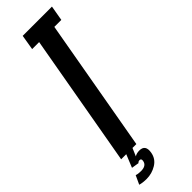

<svg xmlns="http://www.w3.org/2000/svg" viewBox="-297 -682 826 826"><g transform="rotate(-45 116.0 -269.0)"><path d="M0 0 107 -606H64.5L76 -675H254L242 -606H199.5L92.5 0ZM18 137.5Q-5 137.5 -22.5 132.5L-4 92.5Q7 96.5 24.5 96.5Q57 96.5 61.5 73Q64.5 58.5 53.5 58.5Q45.5 58.5 41 64.5L7 59L31 0H69L53.5 36Q65 28.5 82 28.5Q119 28.5 111.5 71.5Q106 103.5 78.2 120.5Q50.5 137.5 18 137.5Z"/></g></svg>

Font: Anybody UltraCondensed Medium
Style: Italic
Weight: 500
Width: 1
Italic angle: -10°
Designer: Tyler Finck
Foundry: Etcetera Type Company
Version: Version 1.010; ttfautohint (v1.8.3) -l 8 -r 50 -G 200 -x 14 